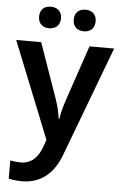

<svg xmlns="http://www.w3.org/2000/svg" viewBox="-64 -789 676 1072"><g transform="rotate(5 274.5 -252.5)"><path d="M116 -684C116 -644 143 -624 177 -624C210 -624 239 -644 239 -684C239 -727 210 -745 177 -745C143 -745 116 -727 116 -684ZM310 -684C310 -644 337 -624 372 -624C405 -624 433 -644 433 -684C433 -727 405 -745 372 -745C337 -745 310 -727 310 -684ZM0 -543 217 -2 202 40C182 94 147 136 85 136C62 136 40 133 26 130V232C44 236 68 240 101 240C205 240 278 180 318 71L549 -543H411L307 -237C294 -198 283 -159 278 -124H275C270 -162 261 -198 248 -236L140 -543Z"/></g></svg>

Font: Noto Sans Thaana SemiBold
Style: Regular
Weight: 600
Designer: David Williams
Foundry: Google Inc.
Version: Version 3.001